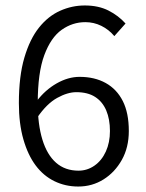

<svg xmlns="http://www.w3.org/2000/svg" viewBox="-20 -670 532 702"><path d="M266 12Q219 12 179 -7.5Q139 -27 110.5 -65Q82 -103 65.5 -160.5Q49 -218 49 -293Q49 -391 69 -459Q89 -527 122.5 -569Q156 -611 199.5 -630.5Q243 -650 290 -650Q340 -650 376.5 -631.5Q413 -613 439 -584L398 -538Q378 -562 350.5 -575.5Q323 -589 292 -589Q245 -589 205.5 -561Q166 -533 142 -468.5Q118 -404 118 -293Q118 -215 135 -159.5Q152 -104 185 -75Q218 -46 267 -46Q299 -46 325.5 -64.5Q352 -83 367 -116Q382 -149 382 -191Q382 -234 368.5 -266Q355 -298 328 -315.5Q301 -333 259 -333Q227 -333 189 -312Q151 -291 116 -240L114 -300Q145 -341 187 -365Q229 -389 271 -389Q326 -389 366.5 -366.5Q407 -344 429 -300.5Q451 -257 451 -191Q451 -131 425.5 -85.5Q400 -40 358.5 -14Q317 12 266 12Z"/></svg>

Font: Assistant ExtraLight
Style: Regular
Weight: 400
Version: Version 3.000